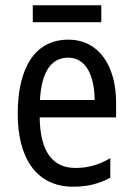

<svg xmlns="http://www.w3.org/2000/svg" viewBox="-20 -696 502 726"><path d="M363 -676H104V-612H363ZM238 -546C116 -546 47 -445 47 -265C47 -102 115 10 257 10C311 10 354 -1 397 -24V-98C353 -72 312 -61 265 -61C177 -61 132 -125 130 -252H419V-308C419 -444 356 -546 238 -546ZM238 -478C307 -478 337 -407 338 -318H131C137 -425 174 -478 238 -478Z"/></svg>

Font: Noto Sans Khmer Condensed
Style: Regular
Weight: 400
Width: 3
Designer: Danh Hong and the Monotype Design Team
Foundry: Monotype Imaging Inc.
Version: Version 2.004